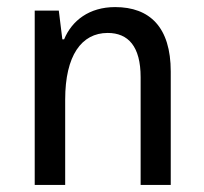

<svg xmlns="http://www.w3.org/2000/svg" viewBox="-20 -522 577 542"><path d="M78 0H164V-241C164 -365 210 -429 284 -429C342 -429 377 -391 377 -304V0H462V-320C462 -445 403 -502 305 -502C232 -502 183 -464 161 -411H156L146 -492H78Z"/></svg>

Font: Noto Sans Armenian SemiCondensed
Style: Regular
Weight: 400
Width: 4
Designer: Monotype Design Team
Foundry: Monotype Imaging Inc.
Version: Version 2.008